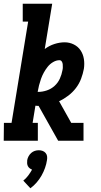

<svg xmlns="http://www.w3.org/2000/svg" viewBox="-23 -755 543 1030"><path d="M-3 0 -2 -96H39L128 -639H99V-735H257L217 -492Q241 -510 269 -519Q297 -528 324 -528Q350 -528 373 -516.5Q396 -505 409.5 -484.5Q423 -464 427 -438.5Q431 -413 427 -386Q422 -359 412 -332.5Q402 -306 384.5 -283Q367 -260 343.5 -242Q320 -224 294 -212L359 -96H425V0H289L184 -187H179Q176 -187 173 -187.5Q170 -188 167 -188L152 -96H180V0ZM182 -262Q205 -262 228.5 -270Q252 -278 270 -294.5Q288 -311 298 -333Q308 -355 312 -378Q314 -386 314 -394Q314 -402 313.5 -410Q313 -418 308.5 -425Q304 -432 296 -432Q279 -432 262 -422Q245 -412 233 -397Q221 -382 212 -365.5Q203 -349 197 -332Q191 -315 186.5 -297.5Q182 -280 179 -262ZM140 255 102 214Q117 202 128.5 186.5Q140 171 149 155Q142 152 136 147.5Q130 143 126.5 136Q123 129 122.5 120.5Q122 112 123 104Q125 93 130.5 83Q136 73 144.5 65.5Q153 58 163.5 54.5Q174 51 185 51Q196 51 205.5 54.5Q215 58 221.5 65.5Q228 73 229.5 83Q231 93 229 104Q226 125 218.5 146Q211 167 200 186.5Q189 206 174 223.5Q159 241 140 255Z"/></svg>

Font: Iosevka Curly Slab
Style: Bold Italic
Weight: 700
Italic angle: -9°
Monospace: yes
Designer: Belleve Invis
Foundry: Belleve Invis
Version: Version 22.1.2; ttfautohint (v1.8.4)